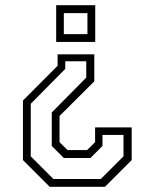

<svg xmlns="http://www.w3.org/2000/svg" viewBox="-20 -720 590 740"><path d="M343.5 -510.5V-406.5L209.5 -273V-172L240.5 -141.5H315.5L346.5 -172V-229H487.5V-103L384.5 0H171.5L68.5 -103V-332.5L202 -466.5V-510.5ZM312.5 -484H231.5V-454.5L98.5 -320V-117.5L186 -30H368.5L456 -117.5V-200H375V-157.5L328.5 -111H226L179.5 -157.5V-286.5L312.5 -421ZM347 -700V-558.5H196.5V-700ZM317 -669.5H226V-588.5H317Z"/></svg>

Font: Tourney Condensed Light
Style: Regular
Weight: 300
Width: 3
Designer: Tyler Finck
Foundry: Etcetera Type Co
Version: Version 1.010; ttfautohint (v1.8.3)